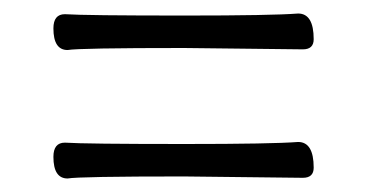

<svg xmlns="http://www.w3.org/2000/svg" viewBox="-20 -482 540 284"><path d="M80 -408Q59 -408 59 -440Q59 -461 76 -461Q106 -459 253 -459Q382 -459 421 -462Q444 -462 444 -424Q444 -409 428 -409L252 -411Q97 -411 80 -408ZM80 -218Q59 -218 59 -250Q59 -271 76 -271Q106 -269 253 -269Q382 -269 421 -272Q444 -272 444 -234Q444 -219 428 -219L252 -221Q97 -221 80 -218Z"/></svg>

Font: LXGW WenKai Mono TC Light
Style: Regular
Weight: 300
Designer: LXGW / Fontworks Inc.
Foundry: LXGW / Fontworks Inc.
Version: Version 1.330